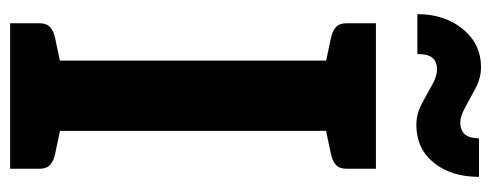

<svg xmlns="http://www.w3.org/2000/svg" viewBox="-316 -656 972 380"><g transform="rotate(90 170.0 -466.0)"><path d="M100 0V-724H239V0ZM26 0V-58Q26 -72 33.5 -79Q41 -86 55 -89L112 -101L125 0ZM215 0 228 -101 285 -89Q299 -86 306.5 -79Q314 -72 314 -58V0ZM125 -724 112 -623 55 -635Q41 -638 33.5 -645Q26 -652 26 -666V-724ZM314 -724V-666Q314 -652 306.5 -645Q299 -638 285 -635L228 -623L215 -724ZM222 -891Q237 -891 245 -899Q253 -907 254 -928H330Q330 -873 302 -838.5Q274 -804 227 -804Q206 -804 186 -814.5Q166 -825 148.5 -835Q131 -845 117 -845Q103 -845 95 -836.5Q87 -828 87 -806H8Q8 -860 37.5 -896Q67 -932 113 -932Q134 -932 154 -921.5Q174 -911 192 -901Q210 -891 222 -891Z"/></g></svg>

Font: Aleo
Style: Bold
Weight: 700
Designer: Alessio Laiso
Foundry: Alessio Laiso
Version: Version 2.001;gftools[0.9.29]